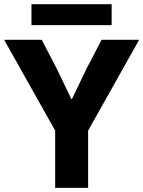

<svg xmlns="http://www.w3.org/2000/svg" viewBox="-22 -913 696 933"><path d="M246.1 -278.3 -2 -719.7H180.7L253.9 -579.1L324.2 -432.6H328.1L398.4 -579.1L471.7 -719.7H654.3L406.2 -278.3V0H246.1ZM130.9 -892.6H520.5V-791H130.9Z"/></svg>

Font: Reddit Sans Chocolate ExtraBold
Style: Regular
Weight: 800
Designer: Stephen Hutchings
Foundry: Reddit
Version: Version 1.011